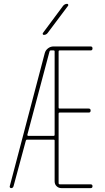

<svg xmlns="http://www.w3.org/2000/svg" viewBox="-20 -970 540 990"><path d="M121.1 -275.4Q120.1 -274.4 121.6 -272Q123 -269.5 124 -269.5H256.8Q261.7 -269.5 261.7 -275.4V-705.1Q261.7 -710 256.8 -710H241.2Q237.3 -710 235.4 -705.1ZM37.1 0Q34.2 0 31.7 -2.9Q29.3 -5.9 30.3 -9.8L210.9 -696.3Q214.8 -710.9 227.5 -720.7Q240.2 -730.5 255.9 -730.5H447.3Q457 -730.5 457 -720.2Q457 -710 447.3 -710H287.1Q282.2 -710 282.2 -705.1V-415Q282.2 -410.2 287.1 -410.2H437.5Q447.3 -410.2 447.3 -399.9Q447.3 -389.6 437.5 -389.6H287.1Q282.2 -389.6 282.2 -384.8V-25.4Q282.2 -20.5 287.1 -19.5H447.3Q457 -19.5 457 -9.8Q457 0 447.3 0H296.9Q282.2 0 272 -9.8Q261.7 -19.5 261.7 -35.2V-245.1Q261.7 -250 256.8 -250H119.1Q115.2 -250 113.3 -245.1L49.8 -9.8Q46.9 0 37.1 0ZM206.1 -790Q202.1 -790 200.7 -793.5Q199.2 -796.9 201.2 -799.8L305.7 -940.4Q314.5 -950.2 326.2 -950.2Q330.1 -950.2 331.5 -946.8Q333 -943.4 331.1 -940.4L225.6 -799.8Q217.8 -790 206.1 -790Z"/></svg>

Font: Rounded Mgen+ 1mn thin
Style: Regular
Weight: 100
Designer: [Source Han Sans]
Ryoko NISHIZUKA  (kana & ideographs); Paul D. Hunt (Latin, Greek & Cyrillic); Wenlong ZHANG  (bopomofo
Version: Version 1.059.20150602